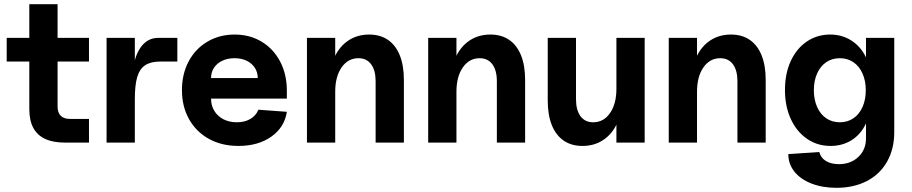

<svg xmlns="http://www.w3.org/2000/svg" viewBox="-20 -681 4357 917"><path d="M120 -160V-661H255V-173Q255 -143 270 -128Q285 -113 315 -113H405V0H290Q232.9 0 195.3 -17.7Q157.6 -35.3 138.8 -70.7Q120 -106 120 -160ZM12 -500H405V-387H12Z M489 -500H624V-314L606 -245Q606 -327 621 -384Q636 -441 665 -470.5Q694 -500 735 -500H827V-387H745Q700 -387 673.5 -369.5Q647 -352 635.5 -313.5Q624 -275 624 -208V0H489Z M849 -250.7Q849 -327.4 881 -387.7Q913 -448 970.5 -482Q1028 -516 1100.5 -516Q1173 -516 1229.5 -482Q1286 -448 1318 -387Q1350 -326 1350 -248V-210H988Q988 -176.7 1003.7 -151.2Q1019.3 -125.7 1047.1 -111.4Q1075 -97 1111 -97Q1149 -97 1176 -113Q1203 -129 1214 -157L1350 -147Q1339 -73 1276 -28.5Q1213 16 1119 16Q1039 16 978.1 -17.5Q917.3 -51 883.1 -111.5Q849 -172 849 -250.7ZM1100.2 -403Q1067.4 -403 1041.8 -390.9Q1016.2 -378.8 1002.1 -357.5Q988 -336.2 988 -308H1211Q1211 -336 1196.9 -357.5Q1182.8 -378.9 1157.9 -391Q1133 -403 1100.2 -403Z M1692 -403Q1642 -403 1611.5 -359Q1581 -315 1581 -243L1555 -293Q1555 -359 1578.5 -409.5Q1602 -460 1644.5 -488Q1687 -516 1743 -516Q1796 -516 1833 -490.5Q1870 -465 1889.5 -416.5Q1909 -368 1909 -299V0H1774V-293Q1774 -345 1752.5 -374Q1731 -403 1692 -403ZM1446 -500H1581V0H1446Z M2271 -403Q2221 -403 2190.5 -359Q2160 -315 2160 -243L2134 -293Q2134 -359 2157.5 -409.5Q2181 -460 2223.5 -488Q2266 -516 2322 -516Q2375 -516 2412 -490.5Q2449 -465 2468.5 -416.5Q2488 -368 2488 -299V0H2353V-293Q2353 -345 2331.5 -374Q2310 -403 2271 -403ZM2025 -500H2160V0H2025Z M2596 -201V-500H2731V-207Q2731 -155 2752.5 -126Q2774 -97 2813 -97Q2863 -97 2893.5 -141Q2924 -185 2924 -257L2950 -207Q2950 -141 2926.5 -90.5Q2903 -40 2860.5 -12Q2818 16 2762 16Q2709 16 2672 -9.5Q2635 -35 2615.5 -83.5Q2596 -132 2596 -201ZM2924 -500H3059V0H2924Z M3420 -403Q3370 -403 3339.5 -359Q3309 -315 3309 -243L3283 -293Q3283 -359 3306.5 -409.5Q3330 -460 3372.5 -488Q3415 -516 3471 -516Q3524 -516 3561 -490.5Q3598 -465 3617.5 -416.5Q3637 -368 3637 -299V0H3502V-293Q3502 -345 3480.5 -374Q3459 -403 3420 -403ZM3174 -500H3309V0H3174Z M3745 55 3893 45Q3900 73 3924.8 88Q3949.5 103 3987 103Q4043 103 4079.5 68.5Q4116 34 4116 -20V-500H4251V-50Q4251 29.9 4217 90.5Q4183 151 4120.5 183.5Q4058 216 3975 216Q3908 216 3855.5 195.5Q3803 175 3774 138.5Q3745 102 3745 55ZM3729 -251Q3729 -329 3756.4 -388.9Q3783.7 -448.7 3833 -482.4Q3882.3 -516 3945 -516Q4001.6 -516 4046.3 -487.4Q4091 -458.9 4115.5 -407.9Q4140 -356.8 4140 -290V-210Q4140 -143 4116 -91.5Q4092 -40 4048 -12Q4004 16 3947 16Q3883.6 16 3834.3 -18Q3785 -52 3757 -112.5Q3729 -173 3729 -251ZM4115 -249.9Q4115 -295 4099.4 -329.9Q4083.9 -364.9 4055.9 -383.9Q4028 -403 3991 -403Q3954 -403 3926.1 -384Q3898.1 -365 3882.6 -330.1Q3867 -295.3 3867 -250.1Q3867 -205 3882.6 -170.1Q3898.1 -135.1 3926.1 -116.1Q3954 -97 3991 -97Q4028 -97 4055.9 -116Q4083.9 -135 4099.4 -169.9Q4115 -204.7 4115 -249.9Z"/></svg>

Font: Uncut Sans Variable
Style: Regular
Weight: 400
Designer: Kasper Nordkvist
Foundry: UNCUT.wtf
Version: Version 1.304;Glyphs 3.2 (3246)